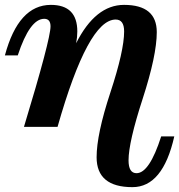

<svg xmlns="http://www.w3.org/2000/svg" viewBox="-23 -520 734 787"><path d="M520 247.1Q373 247.1 373 124.5Q373 30.3 429.4 -140.9Q485.8 -312 485.8 -391.1Q485.8 -439.9 451.2 -439.9Q337.9 -439.9 212.9 0H75.2Q184.1 -358.9 184.1 -412.1Q184.1 -442.9 158.2 -442.9Q99.1 -442.9 49.8 -293H-2.9Q52.7 -500 185.5 -500Q293.9 -500 293.9 -391.1Q293.9 -368.2 289.1 -342.8Q368.2 -500 485.4 -500Q619.6 -500 619.6 -388.2Q619.6 -293.5 561.8 -115.2Q503.9 63 503.9 137.2Q503.9 189.9 536.6 189.9Q589.4 189.9 637.7 39.1H691.4Q644.5 247.1 520 247.1Z"/></svg>

Font: Munson
Style: Bold Italic
Weight: 700
Italic angle: -12°
Designer: Paul James MIller
Foundry: High-Logic / Made with FontCreator
Version: Version 2.10;May 5, 2019;FontCreator 11.5.0.2430 64-bit